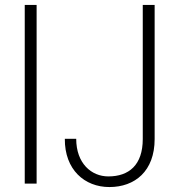

<svg xmlns="http://www.w3.org/2000/svg" viewBox="-20 -742 717 776"><path d="M80 0H128V-722H80ZM242 -181C241 -56 322 14 422 14C525 14 605 -50 605 -180V-722H557V-180C557 -75 501 -29 418 -29C349 -29 288 -82 288 -181Z"/></svg>

Font: Perun ExtraLight
Style: Regular
Weight: 200
Foundry: Copyright (c) Stefan Peev, Context Ltd, 2016
Version: Version 1.089